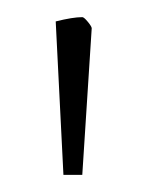

<svg xmlns="http://www.w3.org/2000/svg" viewBox="-20 -699 172 224"><path d="M45 -674Q65 -679 76 -679Q78 -679 82.5 -673.5Q87 -668 87 -666L76 -495H54Z"/></svg>

Font: Grenze Thin
Style: Regular
Weight: 250
Designer: Renata Polastri
Foundry: Omnibus-Type
Version: Version 1.002; ttfautohint (v1.8)